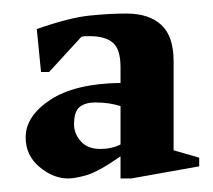

<svg xmlns="http://www.w3.org/2000/svg" viewBox="-20 -570 316 285"><path d="M80.9 -305.1Q59 -305.1 38.6 -322.2Q18.1 -339.2 18.1 -366.1Q18.1 -397.7 54.6 -421.8Q91.1 -445.9 158.9 -446.9V-470.4Q158.9 -497 147.5 -506.6Q136.1 -516.3 113.9 -516.3Q108.1 -516.3 106.4 -516.3Q104.6 -516.3 100.7 -515.3L52.9 -463.1H40.9L34.6 -526.9Q83.7 -544 113.2 -546.9Q142.6 -549.9 167.6 -549.9Q201.2 -549.9 219.5 -533Q237.7 -516.1 237.7 -479.1V-346.9L275.7 -336V-323.1L174.9 -305.1H158.9V-337.9Q124.9 -314.4 107.9 -309.8Q90.9 -305.1 80.9 -305.1ZM128.9 -348.9Q145.6 -348.9 158.9 -355.5V-412.6Q150.2 -415.2 141.1 -416.6Q132 -417.9 120.9 -417.9Q107.1 -417.9 98.5 -411.4Q89.9 -405 89.9 -385.1Q89.9 -371.7 99.9 -360.3Q109.9 -348.9 128.9 -348.9Z"/></svg>

Font: Ancizar Serif Light
Style: Regular
Weight: 300
Designer: Cesar Puertas, Viviana Monsalve, Julian Moncada, Julian Prieto, Jose Castro, Felipe Aragon, Mariel Hernandez, Sara Alarc
Version: Version 8.100